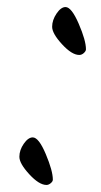

<svg xmlns="http://www.w3.org/2000/svg" viewBox="-20 -519 286 545"><path d="M205 -363Q184 -363 156 -393.5Q128 -424 128 -443Q128 -462 140.5 -480.5Q153 -499 166 -499Q183 -499 203.5 -451.5Q224 -404 224 -379Q224 -374 218 -368.5Q212 -363 205 -363ZM112 6Q91 6 63 -24.5Q35 -55 35 -74Q35 -93 47.5 -111Q60 -129 73 -129Q90 -129 110 -81.5Q130 -34 130 -9Q130 -4 124 1Q118 6 112 6Z"/></svg>

Font: Kalam Light
Style: Regular
Weight: 300
Version: Version 2.001;PS 1.0;hotconv 1.0.79;makeotf.lib2.5.61930; tt